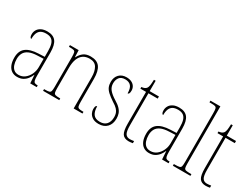

<svg xmlns="http://www.w3.org/2000/svg" viewBox="-56 -1345 2552 1941"><g transform="rotate(30 1219.5 -375.0)"><path d="M166 10Q131 10 104 -7Q77 -24 61.5 -59Q46 -94 46 -146Q46 -224 93.5 -261.5Q141 -299 240 -303L309 -306V-371Q309 -421 299.5 -453Q290 -485 267.5 -501Q245 -517 206 -517Q169 -517 146 -504Q123 -491 112 -464Q101 -437 101 -395Q91 -395 85.5 -406.5Q80 -418 80 -439Q80 -466 93.5 -489.5Q107 -513 135 -527.5Q163 -542 206 -542Q274 -542 305.5 -501.5Q337 -461 337 -372V-105Q337 -68 341 -50Q345 -32 356 -26Q367 -20 388 -20H392V0H316L310 -95H308Q297 -68 278.5 -44Q260 -20 233 -5Q206 10 166 10ZM169 -15Q210 -15 241 -39Q272 -63 290.5 -102Q309 -141 309 -185V-283L239 -280Q179 -278 142.5 -261.5Q106 -245 90 -215.5Q74 -186 74 -146Q74 -109 84 -79Q94 -49 115 -32Q136 -15 169 -15Z M466 0V-20H478Q511 -20 525.5 -24.5Q540 -29 544 -44.5Q548 -60 548 -95V-441Q548 -476 544 -492Q540 -508 526 -512Q512 -516 481 -516H470V-536H572L575 -456H578Q600 -498 631 -520Q662 -542 711 -542Q785 -542 818 -498Q851 -454 851 -361V-95Q851 -60 855 -44.5Q859 -29 873.5 -24.5Q888 -20 919 -20H926V0H823V-364Q823 -433 798 -475Q773 -517 713 -517Q669 -517 638.5 -496.5Q608 -476 592 -435Q576 -394 576 -333V-95Q576 -60 580 -44.5Q584 -29 599 -24.5Q614 -20 646 -20H655V0Z M1118 10Q1074 10 1047 -7Q1020 -24 1008.5 -48Q997 -72 997 -94Q997 -109 999.5 -119Q1002 -129 1007 -133.5Q1012 -138 1018 -138Q1018 -80 1041 -47.5Q1064 -15 1119 -15Q1169 -15 1195.5 -45Q1222 -75 1222 -130Q1222 -153 1215.5 -173.5Q1209 -194 1190 -214.5Q1171 -235 1134 -257Q1089 -287 1062 -311.5Q1035 -336 1024 -361.5Q1013 -387 1013 -421Q1013 -475 1044.5 -508Q1076 -541 1130 -541Q1165 -541 1190 -528.5Q1215 -516 1227.5 -495Q1240 -474 1240 -449Q1240 -427 1235 -416Q1230 -405 1219 -405Q1219 -463 1196.5 -489.5Q1174 -516 1129 -516Q1082 -516 1061.5 -488.5Q1041 -461 1041 -420Q1041 -378 1067 -346.5Q1093 -315 1145 -283Q1187 -258 1210 -233.5Q1233 -209 1241.5 -183Q1250 -157 1250 -127Q1250 -64 1214.5 -27Q1179 10 1118 10Z M1470 10Q1417 10 1395 -23Q1373 -56 1373 -141V-511H1307V-530Q1327 -532 1340 -537.5Q1353 -543 1361 -552Q1373 -567 1376.5 -592.5Q1380 -618 1381 -657H1401V-536H1509V-511H1401V-138Q1401 -66 1417.5 -40.5Q1434 -15 1469 -15Q1482 -15 1492.5 -16.5Q1503 -18 1517 -20V5Q1504 7 1492 8.5Q1480 10 1470 10Z M1705 10Q1670 10 1643 -7Q1616 -24 1600.5 -59Q1585 -94 1585 -146Q1585 -224 1632.5 -261.5Q1680 -299 1779 -303L1848 -306V-371Q1848 -421 1838.5 -453Q1829 -485 1806.5 -501Q1784 -517 1745 -517Q1708 -517 1685 -504Q1662 -491 1651 -464Q1640 -437 1640 -395Q1630 -395 1624.5 -406.5Q1619 -418 1619 -439Q1619 -466 1632.5 -489.5Q1646 -513 1674 -527.5Q1702 -542 1745 -542Q1813 -542 1844.5 -501.5Q1876 -461 1876 -372V-105Q1876 -68 1880 -50Q1884 -32 1895 -26Q1906 -20 1927 -20H1931V0H1855L1849 -95H1847Q1836 -68 1817.5 -44Q1799 -20 1772 -5Q1745 10 1705 10ZM1708 -15Q1749 -15 1780 -39Q1811 -63 1829.5 -102Q1848 -141 1848 -185V-283L1778 -280Q1718 -278 1681.5 -261.5Q1645 -245 1629 -215.5Q1613 -186 1613 -146Q1613 -109 1623 -79Q1633 -49 1654 -32Q1675 -15 1708 -15Z M1981 0V-20H1992Q2029 -20 2045 -24Q2061 -28 2065 -43.5Q2069 -59 2069 -94V-662Q2069 -699 2065 -715.5Q2061 -732 2046.5 -736Q2032 -740 2002 -740H1981V-760H2097V-94Q2097 -59 2101 -43.5Q2105 -28 2121.5 -24Q2138 -20 2174 -20H2186V0Z M2370 10Q2317 10 2295 -23Q2273 -56 2273 -141V-511H2207V-530Q2227 -532 2240 -537.5Q2253 -543 2261 -552Q2273 -567 2276.5 -592.5Q2280 -618 2281 -657H2301V-536H2409V-511H2301V-138Q2301 -66 2317.5 -40.5Q2334 -15 2369 -15Q2382 -15 2392.5 -16.5Q2403 -18 2417 -20V5Q2404 7 2392 8.5Q2380 10 2370 10Z"/></g></svg>

Font: Noto Serif Khmer Condensed Thin
Style: Regular
Weight: 250
Width: 3
Designer: Danh Hong and the Monotype Design Team
Foundry: Monotype Imaging Inc.
Version: Version 2.004